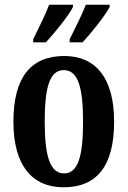

<svg xmlns="http://www.w3.org/2000/svg" viewBox="-20 -786 543 816"><path d="M276 -619V-606H331C368 -646 428 -721 446 -756V-766H345C327 -721 300 -667 276 -619ZM121 -619V-606H175C212 -646 273 -721 290 -756V-766H189C172 -721 144 -667 121 -619ZM250 10C392 10 465 -81 465 -269C465 -457 385 -548 253 -548C111 -548 37 -457 37 -269C37 -81 118 10 250 10ZM252 -49C192 -49 170 -125 170 -269C170 -414 191 -488 251 -488C312 -488 333 -414 333 -269C333 -125 313 -49 252 -49Z"/></svg>

Font: Noto Serif Bengali ExtraCondensed
Style: Bold
Weight: 700
Width: 2
Designer: Juan Bruce, Universal Thirst, Indian Type Foundry and the Monotype Design Team.
Foundry: Monotype Imaging Inc.
Version: Version 2.003